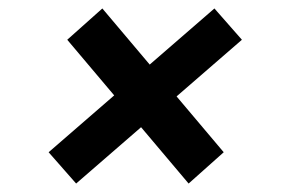

<svg xmlns="http://www.w3.org/2000/svg" viewBox="-20 -525 672 454"><path d="M426 -91 139 -431 222 -505 509 -165ZM160 -91 95 -165 487 -505 552 -431Z"/></svg>

Font: Figtree Light
Style: Bold Italic
Weight: 700
Italic angle: -9.5°
Version: Version 2.000